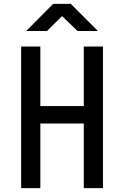

<svg xmlns="http://www.w3.org/2000/svg" viewBox="-20 -970 640 990"><path d="M89 0V-730H188V-423H412V-730H511V0H412V-333H188V0ZM115 -810 254 -950H345L485 -810H380L300 -887L222 -810Z"/></svg>

Font: Tiny Medium
Style: Regular
Weight: 500
Monospace: yes
Designer: Philipp Nurullin, Konstantin Bulenkov
Foundry: JetBrains
Version: Version 2.251; ttfautohint (v1.8.4.7-5d5b)